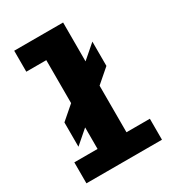

<svg xmlns="http://www.w3.org/2000/svg" viewBox="-181 -852 863 954"><g transform="rotate(-30 250.0 -375.0)"><path d="M88.3 -177.3V-316.7L409.4 -595.1V-455.6ZM31.7 0V-120.3H165V-629.7H50.3V-750H330.9V-120.3H465.1V0Z"/></g></svg>

Font: Trispace Thin
Style: Regular
Weight: 100
Designer: Tyler Finck
Foundry: Etcetera Type Company
Version: Version 1.210